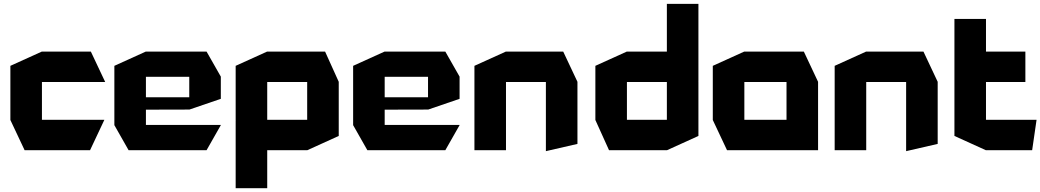

<svg xmlns="http://www.w3.org/2000/svg" viewBox="-20 -790 5473 1010"><path d="M109.4 0 34.6 -158.8V-159.8H528.6V-158.8L453.8 0ZM34.6 -159.8V-443.7L199.6 -518.5H200.6V-159.8ZM200.6 -358.7V-518.5H458L532.9 -359.7V-358.7Z M656.4 0 581.6 -131.7V-132.7H1141.6V-131.7L1066.7 0ZM581.6 -132.7V-443.7L746.6 -518.5H747.6V-132.7ZM747.6 -213.1V-278.5H975.6V-213.7ZM747.6 -385.9V-518.5H1066.7L1141.6 -386.9V-385.9ZM975.6 -213.7V-385.9H1141.6V-270.1L976.6 -213.7Z M1385.7 -358.7V-518.5H1690.1L1761.9 -359.7V-358.7ZM1219.7 200V-157.6H1220.7L1385.7 0V200ZM1353.2 0 1219.7 -158.8V-159.8H1595.9V0ZM1219.7 -159.8V-443.7L1384.7 -518.5H1385.7V-159.8ZM1595.9 0V-358.7H1761.9V-74.9L1596.9 0Z M1912.4 0 1837.6 -131.7V-132.7H2397.6V-131.7L2322.7 0ZM1837.6 -132.7V-443.7L2002.6 -518.5H2003.6V-132.7ZM2003.6 -213.1V-278.5H2231.6V-213.7ZM2003.6 -385.9V-518.5H2322.7L2397.6 -386.9V-385.9ZM2231.6 -213.7V-385.9H2397.6V-270.1L2232.6 -213.7Z M2475.7 0V-443.7L2640.7 -518.5H2641.7V0ZM2851.6 4.9V-358.7H3017.6V-33L2852.6 4.9ZM2641.7 -358.7V-518.5H2942.8L3017.6 -359.7V-358.7Z M3653 -360.9 3488 -518.5V-769.5H3654V-360.9ZM3277.9 -358.7V-518.5H3545.2L3654 -359.7V-358.7ZM3183.7 0 3111.9 -158.8V-159.8H3488V0ZM3111.9 -159.8V-443.7L3276.9 -518.5H3277.9V-159.8ZM3488 0V-358.7H3654V-74.9L3489 0Z M3895.6 -358.7V-518.5H4208.6L4283.4 -359.7V-358.7ZM3804.4 0 3729.6 -158.8V-159.8H4117.4V0ZM3729.6 -159.8V-443.7L3894.6 -518.5H3895.6V-159.8ZM4117.4 0V-358.7H4283.4V0Z M4370.7 0V-443.7L4535.7 -518.5H4536.7V0ZM4746.6 4.9V-358.7H4912.6V-33L4747.6 4.9ZM4536.7 -358.7V-518.5H4837.8L4912.6 -359.7V-358.7Z M5000.7 -358.7V-690.4H5166.7V-518.5L5001.7 -358.7ZM5001.7 -358.7 5166.7 -518.5H5373.9V-358.7ZM5165.7 0 5000.7 -74.9V-358.7H5166.7V0ZM5166.7 0V-159.8H5432.6V-158.8L5409.6 0Z"/></svg>

Font: Foldit Thin
Style: Regular
Weight: 100
Designer: Sophia Tai
Foundry: Sophia Tai
Version: Version 1.003